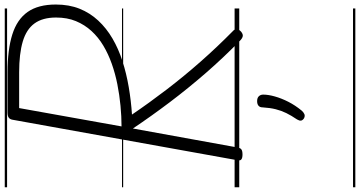

<svg xmlns="http://www.w3.org/2000/svg" viewBox="-382 -668 1550 827"><g transform="rotate(-90 393.5 -255.0)"><path d="M141 14Q127 14 120.5 9.5Q114 5 116 -6L291 -978Q293 -988 300 -993Q307 -998 322 -998H495Q593 -998 658 -977.5Q723 -957 755 -911.5Q787 -866 787 -790Q787 -733 769 -688Q751 -643 718 -607.5Q685 -572 640.5 -546Q596 -520 543 -503Q490 -486 431.5 -476Q373 -466 313 -462Q364 -387 421 -312.5Q478 -238 541 -166.5Q604 -95 673 -27Q681 -20 681.5 -11.5Q682 -3 670 8Q659 17 650 15Q641 13 631 3Q559 -67 492.5 -143.5Q426 -220 366 -299.5Q306 -379 253 -458L171 -6Q169 5 162.5 9.5Q156 14 141 14ZM262 -507Q305 -507 351.5 -511.5Q398 -516 443.5 -525Q489 -534 531.5 -549Q574 -564 610 -585.5Q646 -607 673 -636.5Q700 -666 715.5 -703.5Q731 -741 731 -789Q731 -847 705.5 -882Q680 -917 627.5 -932.5Q575 -948 495 -948H341ZM297 279Q288 273 287 266Q286 259 292 249Q309 224 319.5 202.5Q330 181 336 157Q342 133 344 101Q344 89 351 83Q358 77 371 77Q385 77 392 84.5Q399 92 399 103Q399 125 391 153.5Q383 182 368 211.5Q353 241 330 269Q323 277 315 280.5Q307 284 297 279ZM0 490H770V500H0ZM0 -20H770V0H0ZM0 -505H770V-500H0ZM0 -1010H770V-1000H0Z"/></g></svg>

Font: Playwrite ZA Guides
Style: Regular
Weight: 400
Designer: Veronika Burian, José Scaglione
Foundry: TypeTogether
Version: Version 1.003